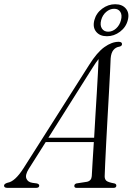

<svg xmlns="http://www.w3.org/2000/svg" viewBox="-64 -910 643 930"><path d="M75 -91.5Q57 -62.5 63.8 -45.2Q70.5 -28 92.5 -24.5L114.5 -21.5Q126 -18.5 126 -11Q126 0 110.5 0H-28Q-44.5 0 -44.5 -11Q-44 -20 -27 -25Q8.5 -30.5 49.5 -94.5L368 -596Q406 -656.5 441.8 -682Q477.5 -707.5 510.5 -707.5Q527 -707.5 527 -696.5Q527 -687 514.5 -684Q496.5 -681.5 485.2 -667.5Q474 -653.5 472 -627Q471.5 -607.5 469.2 -563.5Q467 -519.5 463.8 -461.8Q460.5 -404 457 -341.2Q453.5 -278.5 450.5 -220.5Q447.5 -162.5 445.5 -118.8Q443.5 -75 443 -56Q443 -41.5 451.5 -34.2Q460 -27 490.5 -21.5Q499.5 -19 499.5 -11Q499.5 0 486 0H307Q295.5 0 296 -10Q296 -18 306 -21.5L357.5 -29.5Q379 -34.5 380.5 -57Q381.5 -77 384.2 -121.2Q387 -165.5 390.5 -222H157.5ZM384 -581.5 170.5 -243H392Q395 -295 398.2 -350.5Q401.5 -406 404.8 -458.5Q408 -511 410.2 -554Q412.5 -597 413.5 -624Q407.5 -616.5 400 -606Q392.5 -595.5 384 -581.5ZM454 -734.5Q419.5 -734.5 401.8 -756.2Q384 -778 393 -812.5Q402 -846.5 431 -868Q460 -889.5 494 -889.5Q528.5 -889.5 546.2 -867.8Q564 -846 555 -812.5Q546.5 -778.5 517.5 -756.5Q488.5 -734.5 454 -734.5ZM489 -867.5Q468 -867.5 450.2 -852.2Q432.5 -837 426 -812.5Q419.5 -787.5 429.5 -772Q439.5 -756.5 460 -756.5Q481 -756.5 498.2 -772Q515.5 -787.5 522 -812.5Q528.5 -837 519 -852.2Q509.5 -867.5 489 -867.5Z"/></svg>

Font: Fraunces 144pt S050 Light
Style: Italic
Weight: 300
Italic angle: -16°
Version: Version 1.000; ttfautohint (v1.8.3)